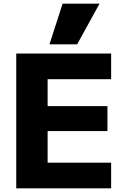

<svg xmlns="http://www.w3.org/2000/svg" viewBox="-20 -1020 678 1040"><path d="M68 0V-730H582V-591H238V-445H562V-310H238V-139H582V0ZM398 -780H248L319 -1000H519Z"/></svg>

Font: M PLUS 1 ExtraBold
Style: Regular
Weight: 800
Designer: Coji Morishita
Foundry: UNDERFOREST DESIGN
Version: Version 1.001